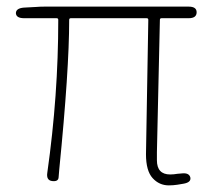

<svg xmlns="http://www.w3.org/2000/svg" viewBox="-20 -547 643 580"><path d="M516 11Q503 13 490 13Q461 13 441 -9Q421 -31 421 -81L428 -487Q428 -492 423 -492H194Q189 -492 189 -487Q189 -336 159 -35Q158 -23 157 -11Q156 2 138 0Q119 -2 123 -26Q156 -259 156 -487Q156 -492 151 -492H53Q29 -492 28 -507Q28 -522 52 -524L89 -526Q101 -527 114 -527H550Q574 -527 574 -510Q574 -492 550 -492H468Q463 -492 463 -487L454 -87Q454 -75 454 -63Q454 -20 494 -20Q505 -20 516 -22L528 -23Q551 -26 555 -11Q558 4 534 8Z"/></svg>

Font: Resource Han Rounded KR ExtraLight
Style: Regular
Weight: 250
Designer: Cyano Hao (round all glyphs); Ryoko NISHIZUKA 西塚涼子 (kana, bopomofo & ideographs); Paul D. Hunt (Latin, Greek & Cyrillic)
Foundry: Cyano Hao
Version: 0.990